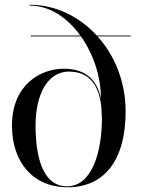

<svg xmlns="http://www.w3.org/2000/svg" viewBox="-20 -780 600 810"><path d="M510 -310C510 -434 464.5 -545.5 391.5 -626.5H530.5V-630H388.5C314.5 -710.5 214 -760 105 -760V-756.5C191 -756.5 265.5 -704 319 -630H110.5V-626.5H321.5C374.5 -551.5 405.5 -455.5 405.5 -370L406 -364C390 -438.5 346.5 -490 249 -490C148 -490 30.5 -420 30.5 -250C30.5 -100 115 10 266 10C417 10 510 -100 510 -310ZM130 -250C130 -384 182 -478 271 -478C361 -478 398 -415.5 407.5 -329L410 -280.5C410 -146.5 371.5 6 262.5 6C153.5 6 130 -135.5 130 -250Z"/></svg>

Font: Bodoni* 48pt
Style: Regular
Weight: 400
Version: Version 2.3